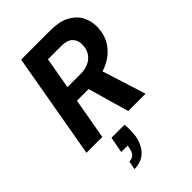

<svg xmlns="http://www.w3.org/2000/svg" viewBox="-284 -808 1199 1199"><g transform="rotate(-45 316.0 -208.0)"><path d="M23 0 146 -700H407Q482 -700 531 -674.5Q580 -649 603.5 -606.5Q627 -564 627 -514Q627 -440 590 -385.5Q553 -331 487 -301.5Q421 -272 335 -272H211L163 0ZM392 0 304 -307H448L545 0ZM229 -374H346Q408 -374 445.5 -407.5Q483 -441 483 -499Q483 -536 459 -559.5Q435 -583 382 -583H266ZM163 284 174 228Q199 228 214 212.5Q229 197 234 165L237 150H180L200 44H315Q318 71 317 97Q316 123 313 146Q301 210 263 247Q225 284 163 284Z"/></g></svg>

Font: DM Sans 24pt ExtraBold
Style: Italic
Weight: 800
Italic angle: -10°
Designer: Colophon Foundry, Jonny Pinhorn
Foundry: Colophon Foundry
Version: Version 4.004;gftools[0.9.30]